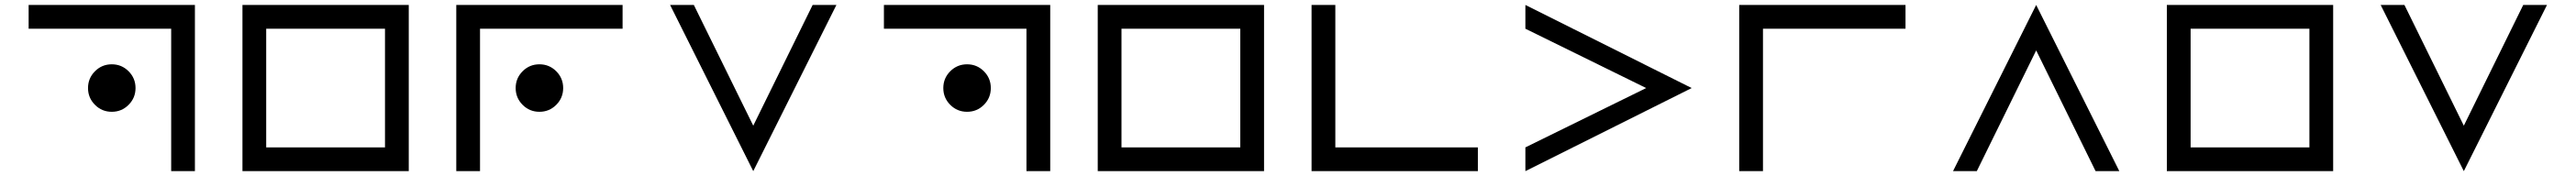

<svg xmlns="http://www.w3.org/2000/svg" viewBox="-20 -704 10587 724"><path d="M781.2 0H683.6V-585.9H97.7V-683.6H781.2ZM439.5 -244.1Q398.9 -244.1 370.4 -272.7Q341.8 -301.3 341.8 -341.8Q341.8 -382.3 370.4 -410.9Q398.9 -439.5 439.5 -439.5Q480 -439.5 508.5 -410.9Q537.1 -382.3 537.1 -341.8Q537.1 -301.3 508.5 -272.7Q480 -244.1 439.5 -244.1Z M1074.2 -585.9V-97.7H1562.5V-585.9ZM976.6 -683.6H1660.2V0H976.6Z M2539.1 -683.6V-585.9H1953.1V0H1855.5V-683.6ZM2197.3 -244.1Q2156.7 -244.1 2128.2 -272.7Q2099.6 -301.3 2099.6 -341.8Q2099.6 -382.3 2128.2 -410.9Q2156.7 -439.5 2197.3 -439.5Q2237.8 -439.5 2266.4 -410.9Q2294.9 -382.3 2294.9 -341.8Q2294.9 -301.3 2266.4 -272.7Q2237.8 -244.1 2197.3 -244.1Z M2734.4 -683.6H2832L3076.2 -187L3320.3 -683.6H3418L3076.2 0Z M4296.9 0H4199.2V-585.9H3613.3V-683.6H4296.9ZM3955.1 -244.1Q3914.6 -244.1 3886 -272.7Q3857.4 -301.3 3857.4 -341.8Q3857.4 -382.3 3886 -410.9Q3914.6 -439.5 3955.1 -439.5Q3995.6 -439.5 4024.2 -410.9Q4052.7 -382.3 4052.7 -341.8Q4052.7 -301.3 4024.2 -272.7Q3995.6 -244.1 3955.1 -244.1Z M4589.8 -585.9V-97.7H5078.1V-585.9ZM4492.2 -683.6H5175.8V0H4492.2Z M5371.1 -683.6H5468.8V-97.7H6054.7V0H5371.1Z M6933.6 -341.8 6250 0V-97.7L6746.6 -341.8L6250 -585.9V-683.6Z M7812.5 -683.6V-585.9H7226.6V0H7128.9V-683.6Z M8349.6 -683.6 8691.4 0H8593.8L8349.6 -496.6L8105.5 0H8007.8Z M8984.4 -585.9V-97.7H9472.7V-585.9ZM8886.7 -683.6H9570.3V0H8886.7Z M9765.6 -683.6H9863.3L10107.4 -187L10351.6 -683.6H10449.2L10107.4 0Z"/></svg>

Font: BabelStone Pigpen
Style: Regular
Weight: 400
Designer: Andrew West
Foundry: BabelStone
Version: Version 1.02 November 6, 2013